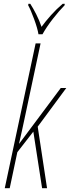

<svg xmlns="http://www.w3.org/2000/svg" viewBox="-20 -988 368 1008"><path d="M5 0H31L71 -189L155 -297L201 0H227L178 -323L328 -526H299L81 -234H80Q88 -266 94 -296Q100 -326 108 -361L193 -760H167ZM182 -808H203Q224 -846 257.5 -889Q291 -932 319 -960L320 -968H309Q276 -940 247.5 -908Q219 -876 198 -847Q187 -880 170.5 -912.5Q154 -945 139 -968H129L128 -960Q141 -937 159 -888Q177 -839 182 -808Z"/></svg>

Font: Noto Sans Display Condensed Thin
Style: Italic
Weight: 250
Width: 3
Italic angle: -12°
Designer: Monotype Design Team
Foundry: Monotype Imaging Inc.
Version: Version 1.900